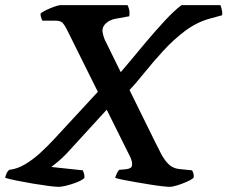

<svg xmlns="http://www.w3.org/2000/svg" viewBox="-61 -724 881 744"><path d="M596 0Q588 0 566 -2.5Q544 -5 517 -9.5Q490 -14 463 -18.5Q436 -23 414.5 -27.5Q393 -32 385 -35Q388 -44 392 -52.5Q396 -61 401 -66L425 -68Q437 -69 444 -73Q451 -77 451 -88Q451 -98 446.5 -109Q442 -120 437 -129L198 -610Q190 -626 182 -635Q174 -644 152 -644H103Q102 -647 99 -654Q96 -661 96 -671Q103 -678 119 -685.5Q135 -693 150.5 -698.5Q166 -704 173 -704H433Q436 -700 439 -688.5Q442 -677 440 -661L385 -651Q365 -647 351 -635Q337 -623 336 -607Q336 -600 338.5 -590Q341 -580 345 -570L538 -178Q549 -157 561 -132.5Q573 -108 590 -90Q607 -72 633 -69L683 -64Q686 -60 688.5 -51.5Q691 -43 689 -35Q680 -27 661.5 -19Q643 -11 625 -5.5Q607 0 596 0ZM166 0Q154 0 127 -3.5Q100 -7 67 -12.5Q34 -18 4.5 -24Q-25 -30 -41 -35Q-39 -45 -35 -53.5Q-31 -62 -25 -66Q5 -69 35.5 -87Q66 -105 94.5 -131Q123 -157 147 -183L330 -381L370 -318L198 -130Q179 -110 163 -97Q147 -84 138 -77L260 -64Q262 -60 264.5 -51.5Q267 -43 266 -34Q254 -24 234 -16.5Q214 -9 195.5 -4.5Q177 0 166 0ZM431 -364 390 -426Q410 -447 440 -483.5Q470 -520 505.5 -562Q541 -604 576.5 -642.5Q612 -681 642 -704H793Q796 -697 798.5 -686.5Q801 -676 800 -665L749 -651Q700 -637 656 -604Q612 -571 572.5 -528Q533 -485 498 -441.5Q463 -398 431 -364Z"/></svg>

Font: Texturina 12pt
Style: Bold Italic
Weight: 700
Italic angle: -11°
Designer: Guillermo Torres Carreño
Foundry: Omnibus-Type
Version: Version 1.002